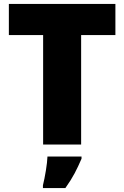

<svg xmlns="http://www.w3.org/2000/svg" viewBox="-20 -734 631 975"><path d="M392 0H199V-556H25V-714H566V-556H392ZM394 72Q377 112 359 146Q341 180 312 221H198V207Q206 175 213 132Q220 89 221 61H394Z"/></svg>

Font: Noto Sans Telugu Black
Style: Regular
Weight: 900
Designer: Jelle Bosma - Monotype Design Team
Foundry: Monotype Imaging Inc.
Version: Version 2.005; ttfautohint (v1.8.4.7-5d5b)